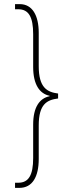

<svg xmlns="http://www.w3.org/2000/svg" viewBox="-20 -780 354 932"><path d="M53 132H74C138 132 168 77 168 -8V-171C168 -275 208 -295 262 -302V-326C208 -333 168 -355 168 -459V-621C168 -705 137 -760 76 -760H53V-735H69C119 -735 141 -698 141 -614V-455C141 -370 172 -325 221 -315V-313C172 -303 141 -260 141 -175V-13C141 70 119 107 69 107H53Z"/></svg>

Font: Noto Serif Lao ExtraCondensed Thin
Style: Regular
Weight: 100
Width: 2
Designer: Monotype Design Team
Foundry: Monotype Imaging Inc.
Version: Version 2.003